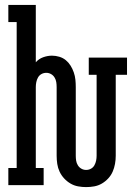

<svg xmlns="http://www.w3.org/2000/svg" viewBox="-20 -755 540 783"><path d="M331 8Q315 8 298.5 5Q282 2 267.5 -6.5Q253 -15 241.5 -27.5Q230 -40 223 -55Q216 -70 213.5 -86.5Q211 -103 211 -120V-400Q211 -410 209.5 -420Q208 -430 202.5 -439Q197 -448 188 -453Q179 -458 169 -458Q158 -458 149 -453Q140 -448 135 -439Q130 -430 128 -420Q126 -410 126 -400V-70H158V0H14V-70H48V-665H14V-735H126V-501Q138 -515 156 -521.5Q174 -528 192 -528Q207 -528 222 -523.5Q237 -519 248.5 -509.5Q260 -500 268 -487Q276 -474 281 -459.5Q286 -445 287.5 -430Q289 -415 289 -400V-120Q289 -110 290.5 -100Q292 -90 297.5 -81Q303 -72 312 -67Q321 -62 331 -62Q342 -62 351 -67Q360 -72 365 -81Q370 -90 372 -100Q374 -110 374 -120V-450H342V-520H498V-450H452V-120Q452 -103 449 -86.5Q446 -70 439.5 -55Q433 -40 421.5 -27.5Q410 -15 395.5 -6.5Q381 2 364.5 5Q348 8 331 8Z"/></svg>

Font: Iosevka Curly Slab
Style: Regular
Weight: 400
Monospace: yes
Designer: Belleve Invis
Foundry: Belleve Invis
Version: Version 22.1.2; ttfautohint (v1.8.4)